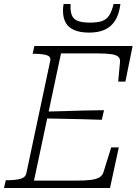

<svg xmlns="http://www.w3.org/2000/svg" viewBox="-39 -940 688 960"><path d="M555 -203 511 0H-19L-10 -39H0Q38 -39 63.5 -46Q89 -53 93 -75L212 -635Q217 -657 194.5 -664Q172 -671 135 -671H124L133 -710H624L588 -532H552L561 -629Q563 -647 552 -656.5Q541 -666 515 -669.5Q489 -673 446 -673H266L131 -37H345Q388 -37 415.5 -40.5Q443 -44 458.5 -53.5Q474 -63 479 -81L517 -203ZM185 -382Q235 -383 284 -384.5Q333 -386 382.5 -387.5Q432 -389 481 -389L470 -341Q422 -343 373 -344Q324 -345 275.5 -346Q227 -347 178 -348ZM407 -777Q454 -777 486 -792Q518 -807 537.5 -838.5Q557 -870 563 -920H529Q520 -883 506.5 -862.5Q493 -842 470.5 -834.5Q448 -827 410 -827Q370 -827 348.5 -836Q327 -845 319.5 -865.5Q312 -886 314 -920H279Q277 -910 276.5 -902Q276 -894 276 -886Q276 -852 289 -827.5Q302 -803 331.5 -790Q361 -777 407 -777Z"/></svg>

Font: Roboto Serif Thin
Style: Italic
Weight: 250
Italic angle: -10°
Version: Version 1.007